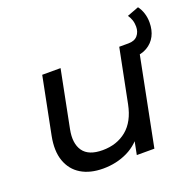

<svg xmlns="http://www.w3.org/2000/svg" viewBox="-121 -810 966 944"><g transform="rotate(-20 361.5 -337.5)"><path d="M264 6Q196 6 149.5 -22Q103 -50 84 -103.5Q65 -157 80 -233L139 -530H235L176 -232Q162 -161 190.5 -120.5Q219 -80 292 -80Q367 -80 418 -122Q469 -164 486 -249L542 -530H638L533 0H441L471 -152L488 -111Q451 -51 392.5 -22.5Q334 6 264 6ZM572 -457V-530H590Q622 -530 638 -548.5Q654 -567 654 -595Q654 -614 648.5 -630Q643 -646 634 -658L695 -681Q708 -664 715.5 -641Q723 -618 723 -592Q723 -552 707.5 -522Q692 -492 662 -474.5Q632 -457 590 -457Z"/></g></svg>

Font: Montserrat Thin Medium
Style: Italic
Weight: 500
Italic angle: -11.3°
Version: Version 9.000